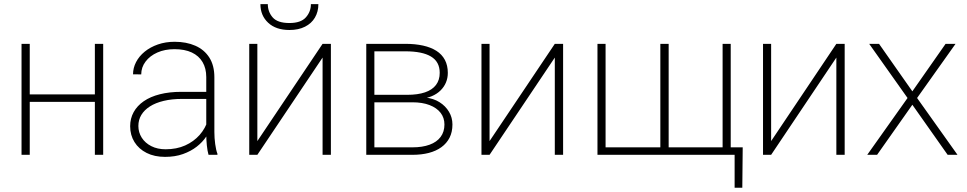

<svg xmlns="http://www.w3.org/2000/svg" viewBox="-20 -737 4604 914"><path d="M442.4 -287.6V-252H108.9V-287.6ZM121.6 -528.3V0H82.5V-528.3ZM471.2 -528.3V0H431.6V-528.3Z M961.9 -97.2V-370.1Q961.9 -411.6 944.3 -441.4Q926.8 -471.2 893.1 -487.1Q859.4 -502.9 810.5 -502.9Q765.1 -502.9 729.2 -487.1Q693.4 -471.2 672.9 -443.8Q652.3 -416.5 652.3 -382.8L613.3 -383.3Q613.3 -413.6 627.7 -441.4Q642.1 -469.2 668.7 -491Q695.3 -512.7 731.7 -525.4Q768.1 -538.1 811.5 -538.1Q867.2 -538.1 909.9 -519.3Q952.6 -500.5 976.6 -462.9Q1000.5 -425.3 1000.5 -369.1V-108.4Q1000.5 -80.1 1004.4 -51.3Q1008.3 -22.5 1015.1 -4.9V0H972.7Q967.3 -18.6 964.6 -45.4Q961.9 -72.3 961.9 -97.2ZM974.6 -299.8 975.6 -266.1H846.7Q797.9 -266.1 759.3 -256.8Q720.7 -247.6 693.8 -230.5Q667 -213.4 652.8 -189.9Q638.7 -166.5 638.7 -137.2Q638.7 -106.9 654.8 -81.5Q670.9 -56.2 700.2 -41.3Q729.5 -26.4 768.1 -26.4Q820.8 -26.4 861.6 -44.7Q902.3 -63 930.2 -94.5Q958 -126 970.7 -167.5L987.8 -139.2Q979.5 -113.3 961.9 -86.9Q944.3 -60.5 916.5 -38.8Q888.7 -17.1 851.1 -3.7Q813.5 9.8 765.6 9.8Q715.3 9.8 678 -9Q640.6 -27.8 620.1 -60.8Q599.6 -93.8 599.6 -136.2Q599.6 -172.9 616.2 -203.1Q632.8 -233.4 664.3 -255.1Q695.8 -276.9 741 -288.3Q786.1 -299.8 842.8 -299.8Z M1205.1 -65.4 1515.6 -528.3H1555.2V0H1515.6V-462.9L1205.1 0H1166.5V-528.3H1205.1ZM1460 -717.3H1495.6Q1495.6 -681.2 1479.2 -653.3Q1462.9 -625.5 1431.9 -609.9Q1400.9 -594.2 1357.9 -594.2Q1293.5 -594.2 1256.6 -628.7Q1219.7 -663.1 1219.7 -717.3H1254.9Q1254.9 -680.7 1278.1 -654.1Q1301.3 -627.4 1357.9 -627.4Q1412.1 -627.4 1436 -654.3Q1460 -681.2 1460 -717.3Z M1943.4 -250H1750.5L1749.5 -285.6H1918Q1968.8 -285.6 2003.2 -297.4Q2037.6 -309.1 2055.4 -332.5Q2073.2 -356 2073.2 -390.1Q2073.2 -417 2062.7 -436.3Q2052.2 -455.6 2031.5 -468Q2010.7 -480.5 1980.2 -486.6Q1949.7 -492.7 1909.7 -492.7H1762.2V0H1723.6V-528.3H1909.7Q1956.5 -528.3 1993.9 -520Q2031.2 -511.7 2057.6 -494.9Q2084 -478 2097.9 -451.7Q2111.8 -425.3 2111.8 -390.1Q2111.8 -365.7 2103 -344.5Q2094.2 -323.2 2077.1 -306.4Q2060.1 -289.6 2035.4 -279.1Q2010.7 -268.6 1978.5 -266.1ZM1943.4 0H1741.2L1749.5 -35.6H1943.4Q1990.7 -35.6 2024.9 -48.1Q2059.1 -60.5 2077.4 -85Q2095.7 -109.4 2095.7 -144.5Q2095.7 -176.3 2077.4 -200Q2059.1 -223.6 2024.9 -236.8Q1990.7 -250 1943.4 -250H1810.1L1811 -285.6H1985.8L2005.4 -272.5Q2043.5 -268.6 2072.3 -250.5Q2101.1 -232.4 2117.4 -204.8Q2133.8 -177.2 2133.8 -144.5Q2133.8 -108.4 2120.1 -81.5Q2106.4 -54.7 2081.3 -36.4Q2056.2 -18.1 2021.2 -9Q1986.3 0 1943.4 0Z M2310.5 -65.4 2621.1 -528.3H2660.6V0H2621.1V-462.9L2310.5 0H2272V-528.3H2310.5Z M3515.6 -35.6 3513.7 156.7H3477.1V0H3418.5V-35.6ZM2824.2 -528.3H2862.8V-35.6H3123.5V-528.3H3163.1V-35.6H3419.9V-528.3H3458.5V0H2824.2Z M3650.9 -65.4 3961.4 -528.3H4001V0H3961.4V-462.9L3650.9 0H3612.3V-528.3H3650.9Z M4164.6 -528.3 4323.2 -302.2 4481.4 -528.3H4528.8L4345.7 -270.5L4538.1 0H4491.2L4323.2 -238.3L4155.3 0H4108.4L4300.3 -270.5L4117.7 -528.3Z"/></svg>

Font: Roboto ExtraLight
Style: Regular
Weight: 250
Designer: Christian Robertson
Foundry: Google
Version: Version 3.009; 2024